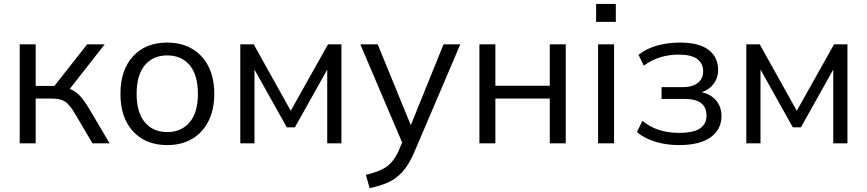

<svg xmlns="http://www.w3.org/2000/svg" viewBox="-20 -727 4398 974"><path d="M80 0V-502H161V-291H256L422 -502H511L334 -276Q361 -266 383 -243.5Q405 -221 432 -176L536 0H449L357 -156Q331 -199 308 -213Q285 -227 241 -227H161V0Z M828 9Q719 9 655 -60.5Q591 -130 591 -251Q591 -372 655 -441.5Q719 -511 828 -511Q901 -511 954.5 -479.5Q1008 -448 1037.5 -390Q1067 -332 1067 -251Q1067 -171 1037.5 -112.5Q1008 -54 954.5 -22.5Q901 9 828 9ZM828 -57Q900 -57 942 -106.5Q984 -156 984 -251Q984 -347 942 -396.5Q900 -446 828 -446Q757 -446 715 -396.5Q673 -347 673 -251Q673 -156 715 -106.5Q757 -57 828 -57Z M1199 0V-502H1267L1455 -165L1644 -502H1712V0H1640V-374L1476 -81H1435L1271 -374V0Z M1855 227 1836 160Q1906 144 1942.5 117.5Q1979 91 2003 36L2020 -4L1808 -502H1896L2064 -92L2230 -502H2315L2083 42Q2056 106 2023 143Q1990 180 1948.5 198.5Q1907 217 1855 227Z M2412 0V-502H2493V-292H2769V-502H2850V0H2769V-227H2493V0Z M3004 -616V-707H3104V-616ZM3014 0V-502H3095V0Z M3424 9Q3359 9 3303 -8.5Q3247 -26 3211 -57L3239 -114Q3312 -53 3424 -53Q3498 -53 3531 -75.5Q3564 -98 3564 -141Q3564 -225 3454 -225H3336V-285H3444Q3492 -285 3519.5 -306Q3547 -327 3547 -366Q3547 -405 3517 -427.5Q3487 -450 3423 -450Q3322 -450 3246 -394L3219 -449Q3260 -481 3314 -496Q3368 -511 3431 -511Q3525 -511 3574 -474.5Q3623 -438 3623 -371Q3623 -332 3600.5 -302Q3578 -272 3540 -259Q3586 -249 3613 -217Q3640 -185 3640 -138Q3640 -71 3585.5 -31Q3531 9 3424 9Z M3766 0V-502H3834L4022 -165L4211 -502H4279V0H4207V-374L4043 -81H4002L3838 -374V0Z"/></svg>

Font: Mulish
Style: Regular
Weight: 400
Designer: Vernon Adams
Foundry: Vernon Adams
Version: Version 3.603; ttfautohint (v1.8.3)